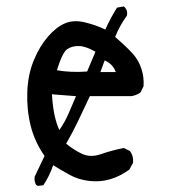

<svg xmlns="http://www.w3.org/2000/svg" viewBox="-20 -575 540 608"><path d="M99.6 13.7 93.8 9.8Q87.9 -2 89.8 -15.6L121.1 -81.1Q89.8 -126 77.1 -176.8Q64.5 -227.5 66.4 -283.2Q68.4 -338.9 86.9 -383.8Q105.5 -428.7 131.8 -459Q158.2 -489.3 185.5 -501Q212.9 -512.7 248 -504.4Q283.2 -496.1 313.5 -481.4Q329.1 -516.6 350.6 -550.8L372.1 -554.7Q385.7 -543 381.8 -525.4Q358.4 -493.2 344.7 -458Q384.8 -422.9 401.9 -403.3Q418.9 -383.8 427.7 -357.4Q436.5 -331.1 434.6 -301.8L424.8 -282.2Q411.1 -272.5 395.5 -270.5H264.6Q246.1 -231.4 228.5 -194.3Q210.9 -157.2 189.5 -120.1Q212.9 -100.6 239.7 -87.9Q266.6 -75.2 299.8 -86.9Q333 -98.6 372.1 -106.4L391.6 -96.7Q403.3 -81.1 401.4 -59.6L389.6 -38.1Q362.3 -17.6 330.1 -7.8Q297.9 2 263.2 -2Q228.5 -5.9 201.2 -21Q173.8 -36.1 148.4 -51.8Q136.7 -17.6 117.2 11.7ZM168 -163.1Q185.5 -188.5 197.3 -215.8Q209 -243.2 220.7 -270.5L144.5 -276.4Q148.4 -205.1 168 -163.1ZM255.9 -348.6 282.2 -411.1Q252 -428.7 230 -429.2Q208 -429.7 192.9 -419.4Q177.7 -409.2 160.2 -352.5Q205.1 -344.7 255.9 -348.6ZM311.5 -383.8 297.9 -346.7H346.7Q337.9 -372.1 311.5 -383.8Z"/></svg>

Font: JasonHandwriting2
Style: Regular
Weight: 400
Version: Version 1.05.10